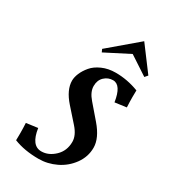

<svg xmlns="http://www.w3.org/2000/svg" viewBox="-169 -752 734 836"><g transform="rotate(30 197.5 -334.0)"><path d="M155.8 -31.7Q191.9 -31.7 222.4 -60.8Q252.9 -89.8 252.9 -135.3Q252.9 -167.5 222.7 -201.7L162.6 -269.5Q118.2 -319.8 118.2 -365.7Q118.2 -382.8 126.7 -403.3Q135.3 -423.8 152.1 -443.8Q168.9 -463.9 199 -477.3Q229 -490.7 266.6 -490.7Q325.2 -490.7 382.3 -468.8Q381.8 -458 381.8 -435.1Q381.8 -411.1 383.3 -383.8L325.7 -376Q313.5 -456.5 272.9 -456.5Q248 -456.5 229.7 -439.2Q211.4 -421.9 211.4 -392.6Q211.4 -362.8 238.8 -331.5L298.8 -261.7Q345.7 -207 345.7 -159.2Q345.7 -113.8 318.4 -75.9Q291 -38.1 249 -17.8Q207 2.4 161.6 2.4Q90.8 2.4 37.1 -19Q37.1 -24.9 37.4 -37.4Q37.6 -49.8 37.6 -56.2Q37.6 -79.6 36.1 -105.5L93.8 -113.3Q105.5 -31.7 155.8 -31.7ZM162.6 -550.8 304.7 -671.4 395 -550.8 382.8 -536.6 289.1 -598.1 168.9 -536.6Z"/></g></svg>

Font: Flanker
Style: Italic
Weight: 400
Italic angle: -12°
Designer: Flanker
Version: Version 2.027